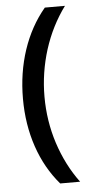

<svg xmlns="http://www.w3.org/2000/svg" viewBox="-55 -725 438 854"><g transform="rotate(-5 163.5 -298.5)"><path d="M178.7 93.8Q114.3 19 80.3 -80.8Q46.4 -180.7 46.4 -295.4Q46.4 -411.6 80.3 -513.2Q114.3 -614.7 178.7 -691.4H268.6Q207.5 -608.4 174.8 -505.9Q142.6 -403.3 142.6 -296.4Q142.6 -188.5 174.8 -88.4Q208 13.7 267.6 93.8Z"/></g></svg>

Font: Khula Semibold
Style: Regular
Weight: 600
Designer: Erin McLaughlin, Steve Matteson
Version: Version 1.000;PS 1.0;hotconv 1.0.72;makeotf.lib2.5.5900